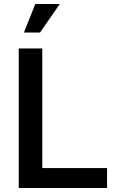

<svg xmlns="http://www.w3.org/2000/svg" viewBox="-20 -943 574 963"><path d="M74 0H517V-100H192V-700H74ZM100 -780H181L280 -923H157Z"/></svg>

Font: Uncut Sans Semibold
Style: Regular
Weight: 600
Designer: Kasper Nordkvist
Foundry: UNCUT.wtf
Version: Version 1.304;Glyphs 3.2 (3246)